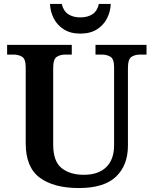

<svg xmlns="http://www.w3.org/2000/svg" viewBox="-20 -941 777 971"><path d="M379 10Q252 10 181 -42.5Q110 -95 110 -217V-601Q110 -643 91.5 -654Q73 -665 49 -665H16V-714H343V-665H310Q285 -665 267 -653.5Q249 -642 249 -597V-210Q249 -125 291.5 -91Q334 -57 404 -57Q477 -57 517 -95.5Q557 -134 557 -207V-601Q557 -643 538.5 -654Q520 -665 495 -665H463V-714H721V-665H688Q663 -665 645 -653.5Q627 -642 627 -597V-205Q627 -105 566.5 -47.5Q506 10 379 10ZM386 -771Q336 -771 302 -793Q268 -815 251 -849.5Q234 -884 233 -921H292Q301 -885 325.5 -869Q350 -853 386 -853Q423 -853 447.5 -869Q472 -885 480 -921H540Q539 -884 522 -849.5Q505 -815 471 -793Q437 -771 386 -771Z"/></svg>

Font: Noto Naskh Arabic UI Semi
Style: Bold
Weight: 700
Designer: Monotype Design Team, David Williams, Mohamad Dakak and Nizar Qandah
Foundry: Monotype Imaging Inc.
Version: Version 2.014; ttfautohint (v1.8.4.7-5d5b)